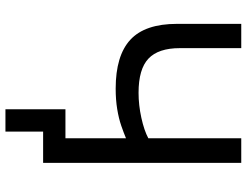

<svg xmlns="http://www.w3.org/2000/svg" viewBox="-118 -632 885 688"><g transform="rotate(90 324.0 -287.5)"><path d="M475 0V-297Q456 -289 430 -280Q404 -271 370.5 -265.5Q337 -260 297 -260Q179 -260 122 -312.5Q65 -365 65 -480V-710H152V-490Q152 -413 189.5 -377.5Q227 -342 312 -342Q356 -342 401.5 -352Q447 -362 475 -377V-710H563V0ZM451 135H371V-80H526V0H451Z"/></g></svg>

Font: YasnoRaleway Medium
Style: Regular
Weight: 500
Designer: Matt McInerney, Pablo Impallari, Rodrigo Fuenzalida
Foundry: Matt McInerney, Pablo Impallari, Rodrigo Fuenzalida
Version: Version 4.026